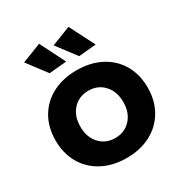

<svg xmlns="http://www.w3.org/2000/svg" viewBox="-179 -903 990 1042"><g transform="rotate(-30 316.5 -381.5)"><path d="M605 -269Q605 -188 569 -125.5Q533 -63 467.5 -28.5Q402 6 317 6Q231 6 165.5 -28.5Q100 -63 64 -125.5Q28 -188 28 -269Q28 -351 64 -413Q100 -475 165.5 -509Q231 -543 317 -543Q402 -543 467.5 -509Q533 -475 569 -413Q605 -351 605 -269ZM182 -267Q182 -201 219.5 -160Q257 -119 317 -119Q376 -119 413.5 -160Q451 -201 451 -267Q451 -333 413.5 -374Q376 -415 317 -415Q257 -415 219.5 -374Q182 -333 182 -267ZM213 -769 292 -612 183 -602 92 -722ZM397 -769 477 -612 368 -602 277 -722Z"/></g></svg>

Font: Gontserrat SemiBold
Style: Regular
Weight: 600
Designer: Julieta Ulanovsky
Foundry: Julieta Ulanovsky
Version: Version 6.001